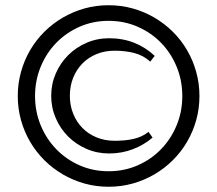

<svg xmlns="http://www.w3.org/2000/svg" viewBox="-20 -710 835 738"><path d="M48.3 -340.8Q48.3 -389.2 60.8 -433.8Q73.2 -478.5 95.9 -517.3Q118.7 -556.2 150.6 -587.9Q182.6 -619.6 221.4 -642.3Q260.3 -665 304.7 -677.5Q349.1 -689.9 397.5 -689.9Q445.8 -689.9 490.2 -677.5Q534.7 -665 573.5 -642.3Q612.3 -619.6 644.3 -587.9Q676.3 -556.2 699 -517.3Q721.7 -478.5 734.1 -433.8Q746.6 -389.2 746.6 -340.8Q746.6 -292.5 734.1 -248Q721.7 -203.6 699 -164.8Q676.3 -126 644.3 -94.2Q612.3 -62.5 573.5 -39.8Q534.7 -17.1 490.2 -4.6Q445.8 7.8 397.5 7.8Q349.1 7.8 304.7 -4.6Q260.3 -17.1 221.4 -39.8Q182.6 -62.5 150.6 -94.2Q118.7 -126 95.9 -164.8Q73.2 -203.6 60.8 -248Q48.3 -292.5 48.3 -340.8ZM680.7 -340.8Q680.7 -400.9 658.9 -453.6Q637.2 -506.3 599.1 -545.4Q561 -584.5 509.3 -607.2Q457.5 -629.9 397.5 -629.9Q337.4 -629.9 285.9 -607.2Q234.4 -584.5 196.3 -545.4Q158.2 -506.3 136.5 -453.6Q114.7 -400.9 114.7 -340.8Q114.7 -280.8 136.5 -228.3Q158.2 -175.8 196.3 -136.5Q234.4 -97.2 285.9 -74.5Q337.4 -51.8 397.5 -51.8Q457.5 -51.8 509.3 -74.5Q561 -97.2 599.1 -136.5Q637.2 -175.8 658.9 -228.3Q680.7 -280.8 680.7 -340.8ZM399.4 -120.1Q353 -120.1 312.5 -137.7Q272 -155.3 241.9 -185.3Q211.9 -215.3 194.3 -255.9Q176.8 -296.4 176.8 -341.8Q176.8 -387.2 194.3 -427.5Q211.9 -467.8 241.9 -497.8Q272 -527.8 312.5 -545.4Q353 -563 399.4 -563Q452.1 -563 496.6 -545.2Q541 -527.3 574.7 -495.1L557.6 -473.1Q531.2 -497.1 496.6 -506.1Q461.9 -515.1 420.4 -515.1Q382.8 -515.1 351.3 -502.2Q319.8 -489.3 297.1 -466.3Q274.4 -443.4 261.5 -411.6Q248.5 -379.9 248.5 -341.8Q248.5 -304.2 261.5 -272.5Q274.4 -240.7 297.1 -217.8Q319.8 -194.8 351.3 -181.9Q382.8 -168.9 420.4 -168.9Q439 -168.9 456.8 -170.4Q474.6 -171.9 491.2 -175.5Q507.8 -179.2 522.7 -185.8Q537.6 -192.4 550.8 -203.1L566.4 -181.2Q534.2 -153.3 491.2 -136.7Q448.2 -120.1 399.4 -120.1Z"/></svg>

Font: Federov2
Style: Regular
Weight: 400
Designer: Olexa M. Volochay | Cyreal.org
Foundry: Olexa M. Volochay | Cyreal.org
Version: Version 1.000